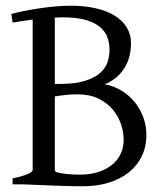

<svg xmlns="http://www.w3.org/2000/svg" viewBox="-20 -650 590 677"><path d="M201.7 -588.9Q194.8 -588.9 187.7 -588.6Q180.7 -588.4 173.3 -587.9V-354H189.9Q245.6 -354 280 -365Q314.5 -376 333.5 -393.1Q352.5 -410.2 359.4 -431.6Q366.2 -453.1 366.2 -474.1Q366.2 -498.5 358.2 -519.5Q350.1 -540.5 331.1 -555.9Q312 -571.3 280.5 -580.1Q249 -588.9 201.7 -588.9ZM253.9 -317.4Q230.5 -317.4 210.7 -315.2Q190.9 -313 173.3 -310.1V-50.8Q173.3 -46.9 177.7 -43.5Q186 -40.5 196.8 -38.8Q207.5 -37.1 218.8 -36.1Q230 -35.2 241.2 -34.7Q252.4 -34.2 262.2 -34.2Q297.4 -34.2 325.7 -43.2Q354 -52.2 374.3 -68.4Q394.5 -84.5 405.3 -107.2Q416 -129.9 416 -157.2Q416 -184.1 406.5 -212.4Q397 -240.7 377.2 -264.2Q357.4 -287.6 326.9 -302.5Q296.4 -317.4 253.9 -317.4ZM496.1 -173.8Q496.1 -132.3 479.7 -98.9Q463.4 -65.4 433.8 -42Q404.3 -18.6 363.3 -5.9Q322.3 6.8 272.9 6.8Q262.2 6.8 247.3 6.6Q232.4 6.3 215.3 5.9Q198.2 5.4 180.2 4.9Q162.1 4.4 145 3.4Q104.5 2 60.1 0H24.4V-21Q57.6 -27.8 76.4 -35.9Q95.2 -43.9 95.2 -50.8V-581.1Q76.7 -578.6 58.8 -575.9Q41 -573.2 24.4 -570.3L20 -600.6Q39.1 -606 64.2 -611.1Q89.4 -616.2 117.2 -620.4Q145 -624.5 173.8 -627.2Q202.6 -629.9 229 -629.9Q277.8 -629.9 317.4 -620.8Q356.9 -611.8 384.5 -594.7Q412.1 -577.6 427 -553.2Q441.9 -528.8 441.9 -498Q441.9 -445.3 417 -407.5Q392.1 -369.6 349.1 -353Q380.4 -347.2 407.2 -331.1Q434.1 -314.9 453.9 -291.3Q473.6 -267.6 484.9 -237.5Q496.1 -207.5 496.1 -173.8Z"/></svg>

Font: Noto Serif Devanagari
Style: Regular
Weight: 400
Designer: Monotype Design Team
Foundry: Monotype Imaging Inc.
Version: Version 1.01